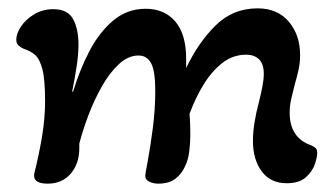

<svg xmlns="http://www.w3.org/2000/svg" viewBox="-20 -429 806 460"><path d="M94 11Q58 11 62 -13Q73 -56 80.5 -100.5Q88 -145 88 -186Q88 -239 81.5 -263.5Q75 -288 64 -297.5Q53 -307 37 -312Q30 -315 24.5 -320Q19 -325 19 -334Q19 -348 30 -365Q41 -382 61.5 -394.5Q82 -407 108 -407Q142 -407 155 -383.5Q168 -360 168 -322Q168 -297 163 -266Q158 -235 153 -210L155 -209Q171 -262 194.5 -307Q218 -352 251.5 -380Q285 -408 329 -408Q374 -408 400 -377.5Q426 -347 426 -288V-266Q455 -327 496.5 -368Q538 -409 597 -409Q645 -409 672 -377Q699 -345 699 -297Q699 -278 695 -260.5Q691 -243 686 -226Q682 -210 678 -193Q674 -176 674 -159Q674 -99 725 -81Q732 -78 736 -74.5Q740 -71 740 -62Q740 -53 734.5 -36Q729 -19 713 -4.5Q697 10 667 10Q628 10 607 -18.5Q586 -47 586 -91Q586 -113 590 -137Q594 -161 600 -183Q605 -203 608.5 -221Q612 -239 612 -252Q612 -276 600.5 -287Q589 -298 570 -298Q538 -298 512.5 -278Q487 -258 467.5 -226Q448 -194 434 -156Q435 -147 435.5 -132.5Q436 -118 436 -107Q436 -88 433.5 -67Q431 -46 424 -32Q416 -13 400.5 -1Q385 11 359 11Q348 11 338 6.5Q328 2 328 -8Q328 -12 334 -43.5Q340 -75 346 -121Q352 -167 352 -211Q352 -259 342 -277.5Q332 -296 312 -296Q287 -296 264.5 -275Q242 -254 223.5 -221Q205 -188 191.5 -152Q178 -116 170 -85V-74Q170 -37 149.5 -13Q129 11 94 11Z"/></svg>

Font: Akaya Telivigala
Style: Regular
Weight: 400
Designer: Vaishnavi Murthy Yerkadithaya, Juan Luis Blanco Aristondo
Version: Version 1.002; ttfautohint (v1.8.3)